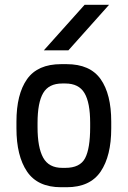

<svg xmlns="http://www.w3.org/2000/svg" viewBox="-20 -783 538 809"><path d="M164.6 -570.8 336.4 -762.7H439.5L268.1 -570.8ZM237.3 5.9Q138.7 5.9 94 -60.1Q49.3 -126 49.3 -242.2V-270.5Q49.3 -386.2 94 -449.5Q138.7 -512.7 237.3 -512.7H260.7Q359.4 -512.7 404.1 -449.5Q448.7 -386.2 448.7 -270.5V-242.2Q448.7 -126 404.1 -60.1Q359.4 5.9 260.7 5.9ZM242.2 -431.2Q185.5 -431.2 161.9 -390.9Q138.2 -350.6 138.2 -265.1V-247.1Q138.2 -161.6 161.9 -118.7Q185.5 -75.7 242.2 -75.7H255.4Q316.9 -75.7 338.4 -116.2Q359.9 -156.7 359.9 -247.1V-265.1Q359.9 -350.6 335.9 -390.9Q312 -431.2 255.4 -431.2Z"/></svg>

Font: Kay Pho Du SemiBold
Style: Regular
Weight: 600
Designer: Victor Gaultney, Khu Oo Reh
Foundry: SIL International
Version: Version 3.000